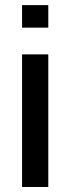

<svg xmlns="http://www.w3.org/2000/svg" viewBox="-20 -745 281 765"><path d="M172.4 -724.6V-634.8H67.9V-724.6ZM172.4 -528.3V0H67.9V-528.3Z"/></svg>

Font: Arimo Medium
Style: Regular
Weight: 500
Designer: Steve Matteson
Foundry: Monotype Imaging Inc.
Version: Version 1.33